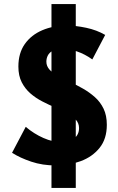

<svg xmlns="http://www.w3.org/2000/svg" viewBox="-20 -797 580 940"><path d="M253 13Q188 13 133 -5.5Q78 -24 39 -49L106 -176Q146 -142 192.5 -121.5Q239 -101 282 -101Q320 -101 343.5 -119.5Q367 -138 367 -170Q367 -194 350.5 -212Q334 -230 308 -243.5Q282 -257 250.5 -270.5Q219 -284 187 -300.5Q155 -317 129 -339.5Q103 -362 86.5 -394Q70 -426 70 -471Q70 -537 101.5 -581.5Q133 -626 187 -649Q241 -672 307 -672Q350 -672 402 -661Q454 -650 495 -626L432 -506Q396 -532 356 -545.5Q316 -559 283 -559Q255 -559 238 -549Q221 -539 214 -525Q207 -511 207 -495Q207 -473 223 -455.5Q239 -438 265.5 -424Q292 -410 323.5 -395.5Q355 -381 386.5 -363Q418 -345 444.5 -321.5Q471 -298 487 -265Q503 -232 503 -186Q503 -117 467.5 -73Q432 -29 375 -8Q318 13 253 13ZM232 123V-777H351V123Z"/></svg>

Font: Ysabeau SC ExtraBold
Style: Regular
Weight: 800
Designer: Christian Thalmann (Catharsis Fonts)
Version: Version 2.001;gftools[0.9.30]; featfreeze: smcp